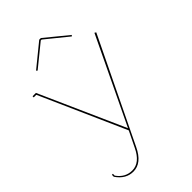

<svg xmlns="http://www.w3.org/2000/svg" viewBox="-259 -743 1044 1044"><g transform="rotate(-45 263.0 -221.0)"><path d="M136.2 -543 129.9 -548.8 261.2 -655.8H273.9L404.8 -548.8L398.9 -543L271 -647H264.2ZM18.1 -455.1V-463.9H43.9L262.2 25.9L500 -470.2L508.8 -464.8L221.2 129.9Q181.2 213.9 116.2 213.9Q59.1 213.9 21 158.2V143.1H28.8V157.2Q62.5 205.1 116.2 205.1Q175.8 205.1 212.9 127L256.8 37.1L38.1 -455.1Z"/></g></svg>

Font: Rawengulk
Style: Ultralight
Weight: 200
Version: Version 0.92